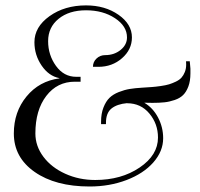

<svg xmlns="http://www.w3.org/2000/svg" viewBox="-20 -677 735 705"><path d="M295.9 -657.2Q365.7 -657.2 415 -622.8Q464.4 -588.4 464.4 -539.6Q464.4 -495.1 428.2 -463.4Q392.1 -431.6 341.3 -431.6H321.3Q321.3 -449.7 334.5 -462.2Q347.7 -474.6 366.2 -474.6Q399.4 -474.6 422.9 -493.7Q446.3 -512.7 446.3 -539.6Q446.3 -581.1 402.3 -610.1Q358.4 -639.2 295.9 -639.2Q233.4 -639.2 195.1 -607.9Q156.7 -576.7 156.7 -525.9Q156.7 -475.1 185.5 -435.1Q214.4 -395 259.8 -395H275.9V-377H254.9Q189.9 -377 149.9 -324.7Q109.9 -272.5 109.9 -187Q109.9 -140.6 139.4 -101.3Q168.9 -62 219.5 -39.1Q270 -16.1 329.6 -16.1Q425.3 -16.1 492.7 -61.8Q560.1 -107.4 560.1 -171.9Q560.1 -222.2 528.6 -260Q497.1 -297.9 446.8 -297.9V-298.3Q409.7 -294.9 389.4 -278.6Q369.1 -262.2 369.1 -226.1V-221.2H351.1V-230Q351.1 -259.8 359.9 -282.2Q368.7 -304.7 381.8 -317.6Q395 -330.6 416 -338.9Q437 -347.2 456.3 -350.3Q475.6 -353.5 501 -355Q522.9 -356.4 537.1 -357.4Q551.3 -358.4 570.1 -361.1Q588.9 -363.8 600.8 -367.4Q612.8 -371.1 626 -377.4Q639.2 -383.8 646.5 -392.1Q653.8 -400.4 658.7 -412.6Q663.6 -424.8 663.6 -439.9Q663.6 -447.8 663.1 -452.1H676.8L679.2 -424.8V-407.7Q679.2 -379.4 671.6 -359.4Q664.1 -339.4 652.3 -327.9Q640.6 -316.4 621.3 -309.8Q602.1 -303.2 583.7 -301.3Q565.4 -299.3 539.6 -299.3Q536.6 -299.3 524.9 -299.6Q513.2 -299.8 509.8 -299.8Q541.5 -281.2 560.3 -245.6Q579.1 -210 579.1 -169.4Q579.1 -121.6 543 -80.6Q506.8 -39.6 444.6 -15.9Q382.3 7.8 309.1 7.8Q183.6 7.8 107.2 -45.7Q30.8 -99.1 30.8 -187Q30.8 -266.1 77.4 -322.8Q124 -379.4 198.2 -389.2V-390.1Q159.2 -397.5 132.8 -436.3Q106.4 -475.1 106.4 -522Q106.4 -578.1 161.9 -617.7Q217.3 -657.2 295.9 -657.2Z"/></svg>

Font: FoglihtenNo07calt
Style: Regular
Weight: 500
Designer: gluk (gluksza@wp.pl)
Foundry: gluk (gluksza@wp.pl)
Version: Version 0.844